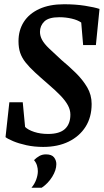

<svg xmlns="http://www.w3.org/2000/svg" viewBox="-20 -680 488 903"><path d="M183 11Q141 11 104.5 3Q68 -5 42 -16Q16 -27 6 -35L24 -199H87L98 -83Q112 -69 141 -59.5Q170 -50 206 -50Q260 -50 285.5 -73.5Q311 -97 311 -141Q311 -163 299.5 -184.5Q288 -206 265 -230Q242 -254 207 -284Q171 -315 144.5 -339.5Q118 -364 100.5 -386Q83 -408 75 -431.5Q67 -455 67 -486Q67 -538 92 -577Q117 -616 165 -638Q213 -660 281 -660Q335 -660 379.5 -653Q424 -646 448 -638L431 -468H371L362 -574Q345 -586 317 -592.5Q289 -599 259 -599Q209 -599 188.5 -579Q168 -559 168 -530Q168 -511 178 -492.5Q188 -474 211 -452Q234 -430 270 -397Q305 -368 337 -336.5Q369 -305 390 -269.5Q411 -234 411 -191Q411 -129 382.5 -84Q354 -39 303 -14Q252 11 183 11ZM128 203Q143 185 150.5 164Q158 143 158 125Q158 112 154 98.5Q150 85 140 73Q152 61 165.5 53.5Q179 46 196 46Q223 46 234 60Q245 74 245 92Q245 120 225.5 151.5Q206 183 176 203Z"/></svg>

Font: Faustina Light SemiBold
Style: Italic
Weight: 600
Italic angle: -8°
Version: Version 1.200